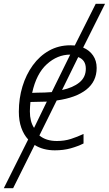

<svg xmlns="http://www.w3.org/2000/svg" viewBox="-44 -780 572 1009"><path d="M104 -47Q81 -72 68 -108.5Q55 -145 55 -193Q55 -263 74 -325.5Q93 -388 128.5 -437Q164 -486 214 -514Q264 -542 326 -542Q332 -542 337.5 -541.5Q343 -541 349 -541L459 -760H508L393 -530Q426 -516 445 -488.5Q464 -461 464 -423Q464 -352 409.5 -309Q355 -266 254 -252L163 -68Q198 -39 255 -39Q295 -39 329 -50Q363 -61 395 -76V-26Q365 -11 327.5 -0.5Q290 10 244 10Q183 10 138 -18L25 209H-24ZM152 -293Q192 -293 228 -296L325 -493Q258 -493 202.5 -443Q147 -393 125 -292ZM282 -307Q339 -319 373 -346.5Q407 -374 407 -419Q407 -465 367 -480ZM135 -108 202 -246 116 -244Q115 -234 114 -220.5Q113 -207 113 -195Q113 -141 135 -108Z"/></svg>

Font: Noto Sans Light
Style: Italic
Weight: 300
Italic angle: -12°
Designer: Monotype Design Team
Foundry: Monotype Imaging Inc.
Version: Version 2.013; ttfautohint (v1.8.4.7-5d5b)